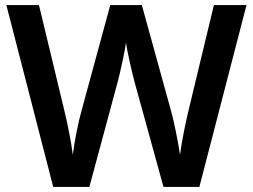

<svg xmlns="http://www.w3.org/2000/svg" viewBox="-20 -734 993 754"><path d="M948 -714H820L722 -307C709 -254 693 -175 687 -126C680 -173 664 -256 651 -301L537 -714H413L301 -302C288 -258 272 -177 266 -126C260 -175 244 -255 231 -307L133 -714H5L189 0H331L441 -408C453 -451 471 -538 475 -567C478 -538 498 -450 509 -410L622 0H763Z"/></svg>

Font: Noto Sans Bengali UI SemiBold
Style: Regular
Weight: 600
Designer: Jelle Bosma - Monotype Design Team
Foundry: Monotype Imaging Inc.
Version: Version 2.003